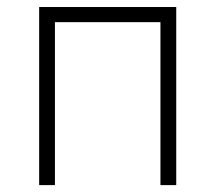

<svg xmlns="http://www.w3.org/2000/svg" viewBox="-20 -538 626 558"><path d="M446.3 0H492.2V-517.6H93.8V0H139.6V-473.6H446.3Z"/></svg>

Font: Cascadia Code PL ExtraLight
Style: Regular
Weight: 200
Monospace: yes
Designer: Aaron Bell
Foundry: Saja Typeworks
Version: Version 2404.023